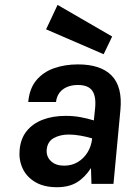

<svg xmlns="http://www.w3.org/2000/svg" viewBox="-20 -768 566 802"><path d="M218 14Q163 14 126.8 -7.8Q90.5 -29.5 74.2 -65.2Q58 -101 62 -142Q66 -188.5 91 -220Q116 -251.5 158 -267.8Q200 -284 254.5 -284Q286.5 -284 315.5 -278.8Q344.5 -273.5 372 -265L377 -313Q382.5 -364 365.8 -388.5Q349 -413 305.5 -413Q279.5 -413 259.8 -404.5Q240 -396 228.2 -380.2Q216.5 -364.5 214 -342H98Q103 -398.5 132 -433Q161 -467.5 206.2 -483.2Q251.5 -499 305.5 -499Q401 -499 446.5 -452.2Q492 -405.5 483 -309L454 0H362Q361 -16.5 361 -33Q361 -49.5 360 -66Q334.5 -26.5 301 -6.2Q267.5 14 218 14ZM248 -76Q279.5 -76 304.5 -90.8Q329.5 -105.5 345.5 -131.2Q361.5 -157 365 -190Q343.5 -196.5 317.2 -201.2Q291 -206 267.5 -206Q231 -206 204.5 -191.2Q178 -176.5 175 -142Q173 -113.5 193 -94.8Q213 -76 248 -76ZM413 -541.5 172.5 -645.5 220.5 -747.5 448.5 -615.5Z"/></svg>

Font: Karla
Style: Bold Italic
Weight: 700
Italic angle: -8°
Designer: Jonathan Pinhorn
Version: Version 2.004;gftools[0.9.33]